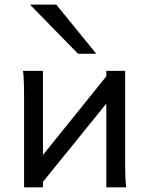

<svg xmlns="http://www.w3.org/2000/svg" viewBox="-20 -801 638 821"><path d="M78.1 -498C83 -470.7 83 -416.5 83 -349.1V0H163.6V-23.4L434.6 -357.9V0H520C515.1 -27.3 515.1 -81.5 515.1 -148.9V-498H434.6V-474.6L163.6 -138.2V-498ZM108.4 -781.2 313.5 -571.3H391.6L220.7 -781.2Z"/></svg>

Font: Andika
Style: Regular
Weight: 400
Designer: Victor Gaultney, Annie Olsen, Julie Remington, Don Collingsworth, Eric Hays
Foundry: SIL International
Version: Version 1.000